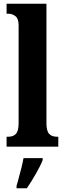

<svg xmlns="http://www.w3.org/2000/svg" viewBox="-20 -780 346 1021"><path d="M15 -53H25Q51 -53 65 -68.5Q79 -84 79 -125V-646Q79 -681 62 -694Q45 -707 25 -707H15V-760H227V-125Q227 -84 241 -68.5Q255 -53 282 -53H290V0H15ZM68 208Q74 186 75 184Q98 102 105 61H207V71Q196 100 172 142Q148 184 123 221H68Z"/></svg>

Font: Noto Serif CondExtraBold
Style: Regular
Weight: 800
Width: 3
Designer: Monotype Design Team
Foundry: Monotype Imaging Inc.
Version: Version 1.001